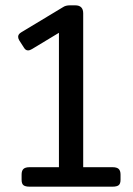

<svg xmlns="http://www.w3.org/2000/svg" viewBox="-20 -700 499 720"><path d="M61 -26V-45Q61 -60 68 -66.5Q75 -73 91 -73H201V-577L100 -516Q92 -511 85 -511Q76 -511 70 -521L52 -549Q48 -556 48 -562Q48 -572 60 -579L216 -673Q226 -680 242 -680H262Q292 -680 292 -650V-73H402Q418 -73 425 -66.5Q432 -60 432 -45V-26Q432 -11 425 -5.5Q418 0 402 0H91Q75 0 68 -5.5Q61 -11 61 -26Z"/></svg>

Font: Mitr Light
Style: Regular
Weight: 300
Designer: Thanarat Vachiruckul
Foundry: Cadson Demak
Version: Version 1.003